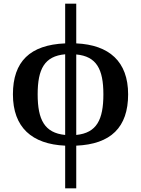

<svg xmlns="http://www.w3.org/2000/svg" viewBox="-20 -780 764 1040"><path d="M333 240H393V9C580 1 674 -90 674 -269C674 -447 571 -537 393 -545V-760H333V-545C143 -537 50 -447 50 -269C50 -90 153 1 333 9ZM333 -49C221 -60 184 -132 184 -269C184 -406 221 -476 333 -486ZM393 -49V-485C503 -475 540 -405 540 -269C540 -132 504 -60 393 -49Z"/></svg>

Font: Noto Serif Semi
Style: Regular
Weight: 600
Designer: Monotype Design Team
Foundry: Monotype Imaging Inc.
Version: Version 1.002